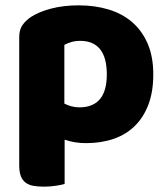

<svg xmlns="http://www.w3.org/2000/svg" viewBox="-20 -521 625 719"><path d="M275 -501Q335 -501 386.5 -485.5Q438 -470 475 -438Q512 -406 533 -357.5Q554 -309 554 -242Q554 -178 536 -130Q518 -82 485 -49.5Q452 -17 405.5 -1Q359 15 302 15Q259 15 222 2V168Q212 171 190 174.5Q168 178 145 178Q123 178 105.5 175Q88 172 76 163Q64 154 58 138.5Q52 123 52 98V-382Q52 -409 63.5 -426Q75 -443 95 -457Q126 -477 172 -489Q218 -501 275 -501ZM277 -119Q380 -119 380 -242Q380 -306 354.5 -337Q329 -368 281 -368Q262 -368 247 -363.5Q232 -359 221 -353V-133Q233 -127 247 -123Q261 -119 277 -119Z"/></svg>

Font: Baloo Tamma
Style: Regular
Weight: 400
Designer: Divya Kowshik and Ek Type
Foundry: Ek Type
Version: Version 1.007;PS 1.000;hotconv 1.0.88;makeotf.lib2.5.647800